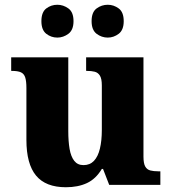

<svg xmlns="http://www.w3.org/2000/svg" viewBox="-20 -777 720 807"><path d="M257 10Q172 10 131.5 -39Q91 -88 91 -189V-407Q91 -436 86 -451.5Q81 -467 68 -473Q55 -479 30 -479H27V-536H267V-226Q267 -183 272.5 -151Q278 -119 292 -101Q306 -83 331 -83Q358 -83 375 -101Q392 -119 400 -152.5Q408 -186 408 -231V-418Q408 -446 400 -459Q392 -472 378 -475.5Q364 -479 346 -479H342V-536H583V-119Q583 -90 590.5 -77Q598 -64 612 -60.5Q626 -57 644 -57H654V0H439L413 -67H408Q383 -25 345.5 -7.5Q308 10 257 10ZM433 -619Q407 -619 386 -635Q365 -651 365 -688Q365 -726 386 -741.5Q407 -757 433 -757Q458 -757 479 -741.5Q500 -726 500 -688Q500 -651 479 -635Q458 -619 433 -619ZM221 -619Q195 -619 174.5 -635Q154 -651 154 -688Q154 -726 174.5 -741.5Q195 -757 221 -757Q246 -757 267.5 -741.5Q289 -726 289 -688Q289 -651 267.5 -635Q246 -619 221 -619Z"/></svg>

Font: Noto Serif Armenian ExtraBold
Style: Regular
Weight: 800
Version: Version 2.007